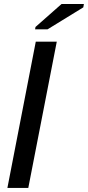

<svg xmlns="http://www.w3.org/2000/svg" viewBox="-20 -931 436 951"><path d="M261.2 -724.6 120.1 0H16.6L157.2 -724.6ZM392.6 -894.5 215.3 -785.6H153.8L155.8 -797.4L284.7 -911.1H395.5Z"/></svg>

Font: Arimo Medium
Style: Italic
Weight: 500
Italic angle: -12°
Designer: Steve Matteson
Foundry: Monotype Imaging Inc.
Version: Version 1.33